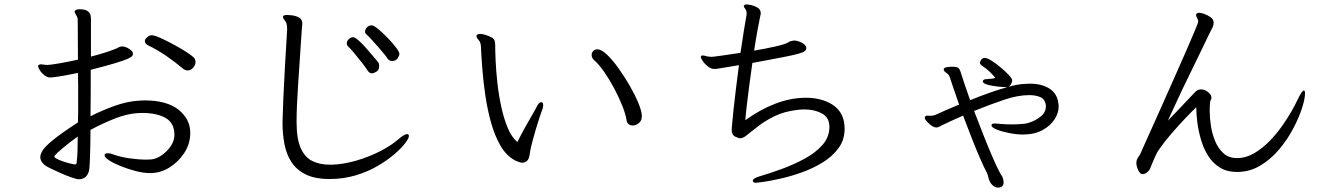

<svg xmlns="http://www.w3.org/2000/svg" viewBox="-20 -788 6040 872"><path d="M659 -2Q632 -2 597 -11Q562 -20 529.5 -33Q497 -46 476 -59.5Q455 -73 455 -83Q455 -92 469 -92Q474 -92 480 -91Q486 -90 493 -87Q526 -75 568 -69Q610 -63 646 -63Q651 -63 656.5 -63.5Q662 -64 667 -64Q689 -66 713 -82Q737 -98 754 -122Q771 -146 772 -172V-177Q772 -229 732.5 -252Q693 -275 625 -275Q620 -275 614 -274.5Q608 -274 602 -274Q556 -271 500 -249Q444 -227 391 -198Q391 -157 390 -116.5Q389 -76 387.5 -46Q386 -16 383 -8Q376 12 364 19Q352 26 339 26Q337 26 334 26Q331 26 329 25Q320 23 300 16Q280 9 257.5 -1Q235 -11 215 -20.5Q195 -30 186 -36Q163 -53 163 -75Q163 -88 174.5 -106Q186 -124 223 -154Q260 -184 334 -232Q335 -258 335 -285Q335 -312 335 -340Q335 -369 335 -398Q335 -427 334 -457Q278 -445 246.5 -440.5Q215 -436 208 -436Q195 -436 182 -446Q169 -456 161 -468.5Q153 -481 153 -488Q153 -492 156 -493Q161 -496 166 -496Q172 -496 179.5 -494.5Q187 -493 195 -493Q207 -493 247.5 -500Q288 -507 334 -517Q334 -563 333.5 -608Q333 -653 333 -695Q333 -710 327 -717Q326 -720 322.5 -725.5Q319 -731 319 -735V-737Q324 -746 341 -746Q367 -746 378 -737.5Q389 -729 391 -720Q393 -711 393 -707V-531Q460 -548 507 -567Q512 -569 517 -572Q522 -575 527 -576Q529 -577 534 -577Q546 -577 559 -570.5Q572 -564 579 -556Q584 -549 584 -543Q584 -539 580 -533.5Q576 -528 559 -520.5Q542 -513 502.5 -501Q463 -489 392 -471Q392 -418 392 -365.5Q392 -313 391 -260Q444 -287 501.5 -307.5Q559 -328 612 -331Q618 -331 624 -331.5Q630 -332 636 -332Q738 -332 791 -289.5Q844 -247 844 -185V-177Q842 -131 816 -92Q790 -53 751.5 -28.5Q713 -4 670 -2ZM833 -468Q821 -468 810 -477Q776 -506 736 -533.5Q696 -561 651 -583Q638 -590 638 -602Q638 -607 641 -611Q655 -628 668 -628Q674 -628 677 -627Q688 -625 709 -615.5Q730 -606 756 -592.5Q782 -579 806 -564.5Q830 -550 846.5 -538Q863 -526 865 -520Q868 -513 868 -506Q868 -494 857.5 -481Q847 -468 833 -468ZM321 -41Q326 -41 328 -48Q331 -72 332 -101.5Q333 -131 333 -168Q298 -143 267.5 -117.5Q237 -92 228 -81Q227 -80 227 -78Q227 -72 239 -66Q251 -60 267.5 -54.5Q284 -49 298.5 -45.5Q313 -42 319 -41Z M1488 -40Q1541 -42 1598 -58.5Q1655 -75 1706 -101Q1757 -127 1791 -157Q1817 -179 1829 -179Q1837 -179 1837 -170Q1837 -160 1820 -137.5Q1803 -115 1771 -87.5Q1739 -60 1694.5 -34Q1650 -8 1595 8.5Q1540 25 1477 25Q1410 25 1368 4Q1326 -17 1303 -53Q1280 -89 1271.5 -135.5Q1263 -182 1263 -233Q1264 -279 1267 -346Q1270 -413 1274.5 -492Q1279 -571 1284 -652V-658Q1284 -683 1274.5 -694Q1265 -705 1265 -712Q1265 -714 1266 -715Q1270 -720 1285 -720Q1288 -720 1304.5 -718.5Q1321 -717 1337 -709Q1353 -701 1353 -681Q1353 -676 1352 -670.5Q1351 -665 1351 -659Q1341 -510 1334 -405Q1327 -300 1327 -237V-233Q1327 -158 1345.5 -116Q1364 -74 1398 -57Q1432 -40 1478 -40ZM1794 -543Q1794 -536 1786 -523.5Q1778 -511 1761 -511Q1748 -511 1740 -522Q1736 -529 1724 -543.5Q1712 -558 1696.5 -576Q1681 -594 1666.5 -609.5Q1652 -625 1643 -633Q1638 -637 1638 -645Q1638 -655 1647 -664Q1656 -673 1668 -673Q1677 -673 1697 -656.5Q1717 -640 1739.5 -617Q1762 -594 1778 -573Q1794 -552 1794 -543ZM1702 -488Q1702 -470 1689.5 -462.5Q1677 -455 1669 -455Q1658 -455 1650 -467Q1642 -480 1624.5 -502.5Q1607 -525 1589 -546.5Q1571 -568 1561 -577Q1555 -583 1555 -591Q1555 -602 1564.5 -610.5Q1574 -619 1584 -619Q1592 -619 1608.5 -604.5Q1625 -590 1643 -569.5Q1661 -549 1676 -531Q1691 -513 1697 -506Q1702 -500 1702 -488Z M2144 -626Q2147 -634 2160 -634Q2171 -634 2185 -629.5Q2199 -625 2209 -620Q2224 -613 2226.5 -603Q2229 -593 2229 -583Q2229 -557 2231 -511.5Q2233 -466 2239 -411.5Q2245 -357 2256.5 -303.5Q2268 -250 2286 -207Q2304 -164 2330 -143Q2343 -170 2362 -204.5Q2381 -239 2397.5 -267Q2414 -295 2418 -304Q2428 -324 2438 -324Q2447 -324 2447 -310Q2447 -306 2446 -300.5Q2445 -295 2442 -288Q2439 -280 2431 -256.5Q2423 -233 2414 -202.5Q2405 -172 2397.5 -143.5Q2390 -115 2387 -97Q2384 -65 2373 -57Q2362 -49 2353 -49Q2346 -49 2337.5 -52Q2329 -55 2320 -59Q2280 -80 2253.5 -125.5Q2227 -171 2210.5 -230Q2194 -289 2184.5 -353Q2175 -417 2170.5 -476Q2166 -535 2164 -580Q2163 -596 2153.5 -606.5Q2144 -617 2144 -624ZM2895 -260Q2895 -240 2881.5 -229Q2868 -218 2854 -218Q2844 -218 2836 -223.5Q2828 -229 2826 -240Q2822 -268 2806.5 -307Q2791 -346 2769.5 -386.5Q2748 -427 2724 -461.5Q2700 -496 2679 -514Q2667 -525 2667 -538Q2667 -549 2674.5 -556.5Q2682 -564 2693 -564Q2711 -564 2736 -540.5Q2761 -517 2788 -479.5Q2815 -442 2839 -400.5Q2863 -359 2878.5 -322Q2894 -285 2895 -263Z M3642 -569Q3642 -562 3635 -556Q3628 -550 3604.5 -543.5Q3581 -537 3531.5 -527.5Q3482 -518 3397 -502Q3390 -453 3383.5 -404Q3377 -355 3372 -312.5Q3367 -270 3365 -242Q3431 -290 3501 -317Q3571 -344 3641 -344Q3707 -344 3754.5 -316.5Q3802 -289 3813 -236Q3816 -218 3816 -203Q3816 -153 3788.5 -115.5Q3761 -78 3717.5 -51Q3674 -24 3624 -6Q3574 12 3528 22.5Q3482 33 3450.5 37.5Q3419 42 3413 42Q3401 42 3400 36Q3400 35 3399.5 34Q3399 33 3399 32Q3399 23 3426 14Q3474 0 3529 -20Q3584 -40 3634 -67Q3684 -94 3715.5 -130Q3747 -166 3747 -212Q3747 -215 3746.5 -217.5Q3746 -220 3746 -223Q3743 -257 3710.5 -274Q3678 -291 3633 -291Q3626 -291 3618 -290.5Q3610 -290 3602 -289Q3542 -282 3498 -260.5Q3454 -239 3422.5 -214Q3391 -189 3365 -169Q3352 -160 3342 -160Q3335 -160 3319 -167.5Q3303 -175 3303 -200Q3303 -206 3304 -212Q3305 -218 3305 -223Q3307 -248 3311.5 -290.5Q3316 -333 3322.5 -385.5Q3329 -438 3336 -492Q3285 -484 3263.5 -480Q3242 -476 3235.5 -475.5Q3229 -475 3223 -475Q3209 -475 3195 -486Q3181 -497 3172 -510Q3163 -523 3163 -530Q3163 -532 3164.5 -534Q3166 -536 3172 -536Q3177 -536 3182 -534.5Q3187 -533 3191 -532Q3198 -531 3203 -530.5Q3208 -530 3213 -530Q3219 -530 3258 -535.5Q3297 -541 3343 -548Q3351 -603 3358.5 -649.5Q3366 -696 3371 -723V-727Q3371 -736 3368 -742Q3366 -747 3362 -751.5Q3358 -756 3358 -760Q3358 -761 3358.5 -761.5Q3359 -762 3359 -763Q3362 -768 3372 -768Q3376 -768 3391 -765Q3406 -762 3420.5 -753.5Q3435 -745 3435 -728Q3435 -725 3434.5 -722Q3434 -719 3433 -716Q3429 -697 3421 -654.5Q3413 -612 3405 -558Q3458 -567 3502 -577Q3546 -587 3559 -595Q3565 -599 3569.5 -600.5Q3574 -602 3580 -603Q3582 -603 3583.5 -603.5Q3585 -604 3586 -604Q3602 -604 3621.5 -594Q3641 -584 3642 -570Z M4730 -310Q4727 -336 4706.5 -346Q4686 -356 4654 -356Q4603 -356 4540.5 -335Q4478 -314 4404 -284Q4425 -229 4446.5 -174.5Q4468 -120 4487.5 -75Q4507 -30 4522 -2Q4524 2 4528.5 8.5Q4533 15 4535 22Q4538 32 4538 40Q4538 64 4512 64Q4502 64 4491.5 56Q4481 48 4475 36Q4470 25 4468.5 16.5Q4467 8 4463 -1Q4450 -26 4432 -67Q4414 -108 4394 -159Q4374 -210 4354 -263Q4327 -251 4302.5 -240Q4278 -229 4260 -220Q4252 -216 4245.5 -212.5Q4239 -209 4232 -209Q4220 -209 4203 -223Q4199 -227 4189.5 -236.5Q4180 -246 4180 -253V-255Q4183 -263 4191 -263Q4194 -263 4198 -262.5Q4202 -262 4207 -262Q4211 -262 4218.5 -263.5Q4226 -265 4230 -267Q4252 -277 4279 -289Q4306 -301 4336 -313Q4324 -347 4313 -379.5Q4302 -412 4293 -439Q4289 -450 4277.5 -457.5Q4266 -465 4266 -473Q4266 -485 4306 -485Q4324 -485 4331.5 -480Q4339 -475 4344 -457Q4352 -431 4363 -399.5Q4374 -368 4386 -333Q4430 -351 4474 -366.5Q4518 -382 4554 -392Q4544 -392 4526 -393.5Q4508 -395 4489 -398Q4470 -401 4457 -406Q4444 -411 4444 -418V-420Q4446 -427 4454.5 -428Q4463 -429 4476 -430Q4487 -430 4501 -434Q4490 -447 4476 -461Q4462 -475 4445 -486Q4430 -496 4430 -504Q4430 -506 4435.5 -515.5Q4441 -525 4454 -525Q4463 -525 4483 -512.5Q4503 -500 4524.5 -482Q4546 -464 4561.5 -447.5Q4577 -431 4577 -423Q4577 -414 4570 -403Q4566 -397 4561 -394Q4601 -405 4627.5 -406.5Q4654 -408 4656 -408Q4713 -408 4748 -384.5Q4783 -361 4787 -316Q4788 -313 4788 -309.5Q4788 -306 4788 -303Q4788 -275 4769.5 -246Q4751 -217 4714.5 -197Q4678 -177 4625 -177Q4598 -177 4564.5 -183.5Q4531 -190 4507 -199.5Q4483 -209 4483 -219Q4483 -227 4496 -227H4502Q4515 -226 4534 -224.5Q4553 -223 4573 -223Q4596 -223 4617 -224.5Q4638 -226 4648 -229Q4680 -238 4705 -257.5Q4730 -277 4730 -305Z M5413 -301Q5395 -284 5364.5 -252Q5334 -220 5301.5 -182.5Q5269 -145 5246 -112Q5238 -102 5229.5 -84Q5221 -66 5214.5 -50Q5208 -34 5205 -26Q5202 -16 5191 -6.5Q5180 3 5169 3Q5158 3 5149.5 -15Q5141 -33 5141 -48Q5141 -57 5144 -64Q5147 -72 5151 -76.5Q5155 -81 5159 -89Q5159 -90 5173.5 -122Q5188 -154 5211.5 -206.5Q5235 -259 5263 -321.5Q5291 -384 5319 -447.5Q5347 -511 5370.5 -564.5Q5394 -618 5408 -652Q5422 -686 5422 -689Q5422 -698 5417 -706Q5412 -714 5412 -720Q5412 -723 5414 -725Q5418 -730 5426 -730Q5433 -730 5448.5 -725Q5464 -720 5478 -710Q5492 -700 5492 -685Q5492 -678 5489.5 -670Q5487 -662 5482 -654Q5478 -647 5463 -615.5Q5448 -584 5425.5 -537.5Q5403 -491 5377 -438Q5351 -385 5327 -333Q5303 -281 5284 -240Q5303 -259 5328 -285.5Q5353 -312 5376 -336.5Q5399 -361 5411 -373Q5416 -378 5422.5 -380Q5429 -382 5435 -382Q5452 -382 5467 -369.5Q5482 -357 5482 -344Q5482 -342 5481.5 -340Q5481 -338 5480 -336Q5479 -333 5477.5 -330.5Q5476 -328 5476 -324Q5475 -316 5474.5 -306Q5474 -296 5474 -285Q5474 -254 5479.5 -217Q5485 -180 5499 -146.5Q5513 -113 5537 -91.5Q5561 -70 5598 -70Q5638 -70 5675 -91.5Q5712 -113 5744.5 -146Q5777 -179 5803 -216Q5829 -253 5847 -285Q5865 -317 5873 -335Q5893 -377 5902 -377Q5907 -377 5907 -364Q5907 -339 5893 -296Q5879 -253 5853 -203.5Q5827 -154 5789 -109Q5751 -64 5703 -35.5Q5655 -7 5598 -7Q5552 -7 5519.5 -27.5Q5487 -48 5466.5 -81Q5446 -114 5434.5 -153.5Q5423 -193 5418 -231.5Q5413 -270 5413 -301Z"/></svg>

Font: Moon Stars Kai T HW
Style: Regular
Weight: 400
Designer: GuiWonder
Version: Version 1.101